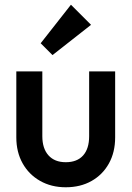

<svg xmlns="http://www.w3.org/2000/svg" viewBox="-20 -782 557 812"><path d="M258 10Q197 10 149.5 -17Q102 -44 75.5 -91.5Q49 -139 49 -201V-480H159V-206Q159 -154 185 -125Q211 -96 258 -96Q306 -96 331.5 -124.5Q357 -153 357 -206V-480H467V-201Q467 -138 440.5 -90.5Q414 -43 367 -16.5Q320 10 258 10ZM202 -549 152 -599 280 -762 365 -677Z"/></svg>

Font: Outfit Medium
Style: Regular
Weight: 500
Designer: Rodrigo Fuenzalida
Foundry: fragTYPE
Version: Version 1.100; ttfautohint (v1.8.4.7-5d5b);gftools[0.9.27]